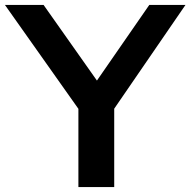

<svg xmlns="http://www.w3.org/2000/svg" viewBox="-40 -760 774 780"><path d="M278.5 0V-373.5L308.5 -275.5L-20 -740H137L376.5 -400.5H331.5L566.5 -740H713.5L394.5 -275.5L424 -372V0Z"/></svg>

Font: Encode Sans SC Expanded SemiBold
Style: Regular
Weight: 600
Width: 7
Designer: Multiple Designers
Foundry: Impallari Type
Version: Version 3.002